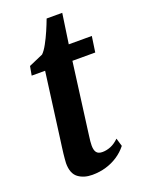

<svg xmlns="http://www.w3.org/2000/svg" viewBox="-135 -753 613 826"><g transform="rotate(-20 171.5 -340.0)"><path d="M189.5 -188Q187 -168 185 -153.5Q183 -139 182 -128.8Q181 -118.5 181 -109.5Q181 -88 189 -77.8Q197 -67.5 216 -67.5Q234.5 -67.5 253.8 -75.2Q273 -83 291.5 -101L302.5 -64Q284 -40.5 259 -24Q234 -7.5 204.5 1.2Q175 10 141.5 10Q103 10 77.2 -9.2Q51.5 -28.5 51.5 -75.5Q52 -84 52.8 -94.8Q53.5 -105.5 55.2 -119Q57 -132.5 59 -149Q61 -165.5 64 -186L103 -480.5H41.5L49 -522L114.5 -550.5Q127 -562.5 140.2 -586.8Q153.5 -611 165.5 -638.8Q177.5 -666.5 186 -689.5H257.5L237.5 -552.5H343L332.5 -480.5H228Z"/></g></svg>

Font: Merriweather 24pt SemiCondensed
Style: Bold Italic
Weight: 700
Width: 4
Italic angle: -7.8°
Designer: Eben Sorkin
Foundry: Eben Sorkin
Version: Version 2.101